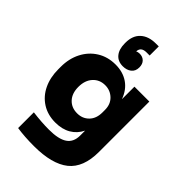

<svg xmlns="http://www.w3.org/2000/svg" viewBox="-311 -977 1312 1312"><g transform="rotate(45 345.0 -321.5)"><path d="M124 210V58Q208 69 281 69Q373 69 416.5 39.5Q460 10 460 -53V-101Q435 -50 388.5 -23Q342 4 277 4Q203 4 148 -31Q93 -66 63.5 -127.5Q34 -189 34 -268V-292Q34 -371 66 -433.5Q98 -496 155.5 -532Q213 -568 288 -568Q360 -568 411 -533Q462 -498 486 -431V-552H630V-65Q630 86 545.5 153.5Q461 221 287 221Q196 221 124 210ZM456 -273V-297Q456 -352 421.5 -385Q387 -418 338 -418Q284 -418 250 -380.5Q216 -343 216 -280Q216 -218 249.5 -182Q283 -146 338 -146Q389 -146 422.5 -180Q456 -214 456 -273ZM230 -715V-721Q230 -790 270.5 -827Q311 -864 381 -864H409V-776H379Q326 -776 324 -731Q336 -737 352 -737Q381 -737 399 -719Q417 -701 417 -669Q417 -632 392.5 -613Q368 -594 331 -594Q283 -594 256.5 -626Q230 -658 230 -715Z"/></g></svg>

Font: Sora-SIA ExtraBold
Style: Regular
Weight: 800
Designer: Jonathan Barnbrook, Julián Moncada
Foundry: Barnbrook Fonts
Version: Version 2.000